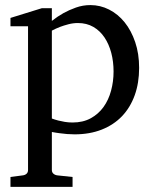

<svg xmlns="http://www.w3.org/2000/svg" viewBox="-20 -514 599 752"><path d="M424.8 -233.9Q424.8 -272.5 415.8 -306.9Q406.7 -341.3 389.2 -367.4Q371.6 -393.6 345.5 -408.7Q319.3 -423.8 285.2 -423.8Q266.1 -423.8 247.8 -418.9Q229.5 -414.1 215.3 -408.7Q198.7 -402.3 183.1 -394V-49.8Q194.8 -45.4 208 -42Q219.2 -39.1 233.9 -36.6Q248.5 -34.2 264.2 -34.2Q305.2 -34.2 335.4 -50.8Q365.7 -67.4 385.5 -95Q405.3 -122.6 415 -158.7Q424.8 -194.8 424.8 -233.9ZM524.9 -248Q524.9 -189 507.6 -140.9Q490.2 -92.8 457.8 -58.8Q425.3 -24.9 378.2 -6.3Q331.1 12.2 272 12.2Q258.3 12.2 242.7 11Q227.1 9.8 213.9 7.8Q198.2 5.9 183.1 2.9V151.9Q183.1 161.1 189.5 166.5Q195.8 171.9 205.1 172.9L264.2 179.2V217.8H21V179.2L68.8 172.9Q78.1 171.9 84 166.5Q89.8 161.1 89.8 151.9V-411.1H21V-443.8L144 -481.9H183.1V-432.1Q204.6 -449.2 229 -462.9Q250 -474.6 277.3 -484.4Q304.7 -494.1 334 -494.1Q372.6 -494.1 407.2 -476.6Q441.9 -459 468 -426.8Q494.1 -394.5 509.5 -349.1Q524.9 -303.7 524.9 -248Z"/></svg>

Font: BabelStone Ogham Bound
Style: Regular
Weight: 400
Designer: Andrew West
Foundry: BabelStone
Version: Version 2.02 March 14, 2022